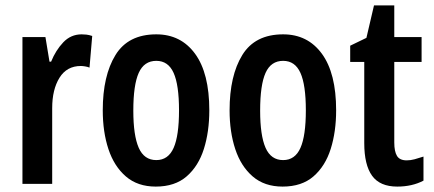

<svg xmlns="http://www.w3.org/2000/svg" viewBox="-20 -680 1604 710"><path d="M282 -553Q290 -553 299.5 -552Q309 -551 321 -547L311 -430Q304 -433 294.5 -434.5Q285 -436 279 -436Q227 -436 200 -392.5Q173 -349 173 -280V0H63V-543H148L163 -452H169Q186 -494 214 -523.5Q242 -553 282 -553Z M754 -272Q754 -193 734 -129.5Q714 -66 670.5 -28Q627 10 556 10Q489 10 445.5 -27.5Q402 -65 381 -128.5Q360 -192 360 -272Q360 -400 407 -476.5Q454 -553 558 -553Q649 -553 701.5 -481Q754 -409 754 -272ZM473 -271Q473 -179 493 -133.5Q513 -88 558 -88Q602 -88 622 -133Q642 -178 642 -272Q642 -366 622 -410.5Q602 -455 558 -455Q513 -455 493 -410.5Q473 -366 473 -271Z M1223 -272Q1223 -193 1203 -129.5Q1183 -66 1139.5 -28Q1096 10 1025 10Q958 10 914.5 -27.5Q871 -65 850 -128.5Q829 -192 829 -272Q829 -400 876 -476.5Q923 -553 1027 -553Q1118 -553 1170.5 -481Q1223 -409 1223 -272ZM942 -271Q942 -179 962 -133.5Q982 -88 1027 -88Q1071 -88 1091 -133Q1111 -178 1111 -272Q1111 -366 1091 -410.5Q1071 -455 1027 -455Q982 -455 962 -410.5Q942 -366 942 -271Z M1484 -87Q1498 -87 1513 -91Q1528 -95 1546 -101V-12Q1504 10 1449 10Q1385 10 1356 -30Q1327 -70 1327 -151V-451H1275V-511L1335 -540L1363 -660H1438V-543H1539V-451H1438V-153Q1438 -120 1448 -103.5Q1458 -87 1484 -87Z"/></svg>

Font: Noto Sans Telugu ExtraCondensed SemiBold
Style: Regular
Weight: 600
Width: 2
Designer: Jelle Bosma - Monotype Design Team
Foundry: Monotype Imaging Inc.
Version: Version 2.005; ttfautohint (v1.8.4.7-5d5b)